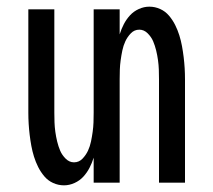

<svg xmlns="http://www.w3.org/2000/svg" viewBox="-20 -548 640 576"><path d="M172 8Q155 8 139.5 1Q124 -6 113 -19Q102 -32 94.5 -47Q87 -62 82 -78Q77 -94 74 -110.5Q71 -127 69 -143.5Q67 -160 66 -176.5Q65 -193 65 -210V-520H143V-210Q143 -195 143.5 -181Q144 -167 146 -152.5Q148 -138 151.5 -123.5Q155 -109 160.5 -96Q166 -83 177 -72Q188 -61 202 -61Q217 -61 227.5 -72Q238 -83 244 -96Q250 -109 253 -123.5Q256 -138 258 -152.5Q260 -167 260.5 -181Q261 -195 261 -210V-520H339V-445Q344 -461 351.5 -475.5Q359 -490 370 -502Q381 -514 396.5 -521Q412 -528 428 -528Q445 -528 460.5 -521Q476 -514 487 -501Q498 -488 505.5 -473Q513 -458 518 -442Q523 -426 526 -409.5Q529 -393 531 -376.5Q533 -360 534 -343.5Q535 -327 535 -310V0H457V-310Q457 -325 456.5 -339Q456 -353 454 -367.5Q452 -382 448.5 -396.5Q445 -411 439.5 -424Q434 -437 423 -448Q412 -459 398 -459Q383 -459 372.5 -448Q362 -437 356 -424Q350 -411 347 -396.5Q344 -382 342 -367.5Q340 -353 339.5 -339Q339 -325 339 -310V0H261V-75Q256 -59 248.5 -44.5Q241 -30 230 -18Q219 -6 203.5 1Q188 8 172 8Z"/></svg>

Font: Iosevka Extended
Style: Regular
Weight: 400
Width: 7
Monospace: yes
Designer: Belleve Invis
Foundry: Belleve Invis
Version: Version 32.5.0; ttfautohint (v1.8.4)